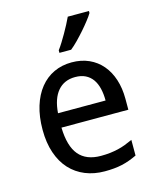

<svg xmlns="http://www.w3.org/2000/svg" viewBox="-116 -847 767 937"><g transform="rotate(-15 267.5 -378.0)"><path d="M296.9 9.8Q243.2 9.8 198.7 -8.3Q154.3 -26.4 122.3 -61Q90.3 -95.7 72.8 -147Q55.2 -198.2 55.2 -264.2Q55.2 -330.6 71.3 -382.8Q87.4 -435.1 116.7 -471.4Q146 -507.8 186.8 -526.9Q227.5 -545.9 276.9 -545.9Q325.2 -545.9 363.8 -528.6Q402.3 -511.2 429.2 -479.7Q456.1 -448.2 470.5 -404.1Q484.9 -359.9 484.9 -306.2V-251H147Q149.4 -156.7 186.8 -112.3Q224.1 -67.9 297.9 -67.9Q322.8 -67.9 344 -70.3Q365.2 -72.8 385 -77.4Q404.8 -82 423.3 -89.1Q441.9 -96.2 460.9 -105V-25.9Q441.4 -16.6 422.6 -9.8Q403.8 -2.9 384 1.5Q364.3 5.9 343 7.8Q321.8 9.8 296.9 9.8ZM274.9 -472.2Q219.2 -472.2 186.8 -434.1Q154.3 -396 148.9 -323.2H389.2Q389.2 -356.4 382.6 -384Q376 -411.6 362.1 -431.2Q348.1 -450.7 326.7 -461.4Q305.2 -472.2 274.9 -472.2ZM231.9 -619.1Q242.7 -633.3 254.2 -651.9Q265.6 -670.4 277.1 -690.2Q288.6 -710 298.8 -729.7Q309.1 -749.5 316.9 -766.1H423.8V-755.9Q416 -742.7 400.6 -722.9Q385.3 -703.1 366.5 -681.6Q347.7 -660.2 327.9 -639.9Q308.1 -619.6 291 -606H231.9Z"/></g></svg>

Font: Puppies Kittens
Style: Regular
Weight: 400
Foundry: Ascender Corporation and Peter Mawhorter
Version: Version 0.1